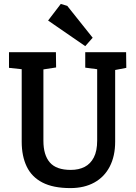

<svg xmlns="http://www.w3.org/2000/svg" viewBox="-20 -958 697 982"><path d="M340 4Q252 4 197 -24.5Q142 -53 116.5 -106.5Q91 -160 91 -233V-604L26 -611V-691H266L267 -613L202 -603V-238Q202 -165 235 -127Q268 -89 342 -89Q383 -89 413 -104.5Q443 -120 460 -153Q477 -186 477 -239V-604L416 -612V-691H625L626 -611L569 -600V-233Q569 -160 541.5 -106.5Q514 -53 462.5 -24.5Q411 4 340 4ZM416 -722 226 -853 291 -938 324 -928 454 -765Z"/></svg>

Font: Kreon Medium
Style: Regular
Weight: 500
Version: Version 2.002